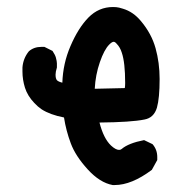

<svg xmlns="http://www.w3.org/2000/svg" viewBox="-20 -531 540 555"><path d="M44.9 -324.2Q44.9 -330.1 44.9 -335.9Q46.9 -362.3 63.5 -382.8Q78.1 -395.5 99.6 -395.5Q102.5 -395.5 108.4 -395.5L131.8 -383.8Q139.6 -372.1 141.6 -364.3Q144.5 -353.5 144.5 -347.7Q144.5 -338.9 144.5 -335.9Q140.6 -323.2 140.6 -315.4Q140.6 -303.7 144.5 -299.3Q148.4 -294.9 160.2 -292Q162.1 -347.7 183.6 -397.5Q206.1 -450.2 235.8 -480.5Q265.6 -510.7 306.6 -510.7Q308.6 -510.7 315.9 -510.3Q323.2 -509.8 335 -505.9Q365.2 -497.1 387.7 -469.7Q418 -433.6 429.7 -391.6Q441.4 -349.6 441.4 -302.7Q441.4 -247.1 433.6 -219.7Q424.8 -190.4 397.5 -185.5Q359.4 -177.7 267.6 -176.8Q279.3 -130.9 300.8 -110.4Q314.5 -97.7 324.2 -97.7Q329.1 -97.7 332 -100.6Q351.6 -117.2 396.5 -126L420.9 -114.3Q434.6 -98.6 434.6 -77.1Q434.6 -74.2 434.6 -68.4L418.9 -40Q360.4 3.9 311.5 3.9Q307.6 3.9 305.7 3.9Q268.6 -2.9 233.4 -41.5Q198.2 -80.1 184.6 -116.7Q170.9 -153.3 165 -191.4Q125 -199.2 100.6 -214.8Q88.9 -222.7 79.1 -233.4Q59.6 -253.9 52.2 -277.3Q44.9 -300.8 44.9 -324.2ZM340.8 -276.4Q341.8 -283.2 341.8 -291Q341.8 -350.6 332 -378.9Q327.1 -394.5 317.4 -404.3Q312.5 -410.2 308.6 -410.2Q303.7 -410.2 295.9 -402.3Q281.2 -387.7 268.6 -351.1Q255.9 -314.5 253.9 -274.4Z"/></svg>

Font: JasonHandwriting2
Style: SemiBold
Weight: 600
Version: Version 1.04.7